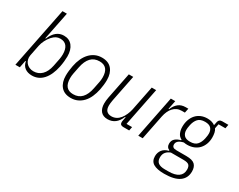

<svg xmlns="http://www.w3.org/2000/svg" viewBox="-111 -1279 2525 2031"><g transform="rotate(30 1151.5 -264.0)"><path d="M182 -740H236L168 -401H175Q225 -524 327 -524Q393 -524 430 -477.5Q467 -431 467 -350Q467 -326 463.5 -290.5Q460 -255 453 -221Q430 -109 375.5 -48.5Q321 12 241 12Q188 12 154 -13.5Q120 -39 112 -87H105L88 0H34ZM232 -35Q292 -35 333 -75.5Q374 -116 390 -194L409 -289Q411 -301 412.5 -316Q414 -331 414 -345Q414 -410 387.5 -443.5Q361 -477 310 -477Q282 -477 260 -466Q238 -455 215 -430Q190 -402 172 -366.5Q154 -331 147 -296L121 -165Q116 -139 122 -115.5Q128 -92 143 -74Q158 -56 181 -45.5Q204 -35 232 -35Z M715 12Q635 12 594 -37Q553 -86 553 -167Q553 -196 556.5 -227.5Q560 -259 566 -289Q576 -342 596 -385.5Q616 -429 644.5 -459.5Q673 -490 710 -507Q747 -524 792 -524Q872 -524 913 -475Q954 -426 954 -345Q954 -316 950.5 -284.5Q947 -253 941 -223Q930 -170 910.5 -126.5Q891 -83 862.5 -52.5Q834 -22 797 -5Q760 12 715 12ZM718 -35Q783 -35 822.5 -77Q862 -119 878 -200L895 -285Q901 -315 901 -344Q901 -477 789 -477Q724 -477 684.5 -435Q645 -393 629 -312L612 -227Q606 -197 606 -168Q606 -35 718 -35Z M1178 -512 1114 -191Q1110 -172 1108 -153Q1106 -134 1106 -122Q1106 -77 1126.5 -56Q1147 -35 1185 -35Q1216 -35 1242 -48.5Q1268 -62 1288 -87Q1308 -112 1322.5 -145Q1337 -178 1344 -211L1404 -512H1458L1365 -46H1433L1424 0H1351Q1311 0 1311 -36Q1311 -42 1312 -50.5Q1313 -59 1315 -66L1322 -102H1315Q1269 12 1164 12Q1109 12 1080.5 -22Q1052 -56 1052 -117Q1052 -149 1060 -192L1124 -512Z M1535 0 1637 -512H1691L1670 -406H1677Q1698 -457 1732 -484.5Q1766 -512 1820 -512H1851L1840 -458H1803Q1771 -458 1746 -446.5Q1721 -435 1701.5 -414Q1682 -393 1669 -364Q1656 -335 1649 -301L1589 0Z M2217 44Q2217 125 2156.5 168.5Q2096 212 1972 212Q1884 212 1840 185.5Q1796 159 1796 99Q1796 55 1820.5 22Q1845 -11 1896 -24L1897 -31Q1859 -45 1859 -91Q1859 -130 1884.5 -152.5Q1910 -175 1952 -185L1953 -192Q1920 -208 1905.5 -241Q1891 -274 1891 -315Q1891 -362 1904.5 -400.5Q1918 -439 1942.5 -466.5Q1967 -494 2002 -509Q2037 -524 2080 -524Q2109 -524 2132.5 -517Q2156 -510 2173 -497L2182 -541Q2190 -576 2228 -576H2303L2294 -529H2210L2199 -474Q2212 -456 2217.5 -430.5Q2223 -405 2223 -374Q2223 -331 2209.5 -294.5Q2196 -258 2171.5 -231.5Q2147 -205 2111 -190Q2075 -175 2030 -175Q2019 -175 2009 -176Q1999 -177 1989 -179Q1908 -161 1908 -109Q1908 -89 1920.5 -78.5Q1933 -68 1964 -68H2083Q2158 -68 2187.5 -39.5Q2217 -11 2217 44ZM2162 53Q2162 16 2144.5 -1Q2127 -18 2077 -18H1924Q1889 -6 1868.5 19Q1848 44 1848 83Q1848 128 1875 148Q1902 168 1955 168H2001Q2079 168 2120.5 139Q2162 110 2162 53ZM2040 -218Q2097 -218 2124.5 -248Q2152 -278 2163 -329Q2168 -351 2169.5 -366.5Q2171 -382 2171 -392Q2171 -432 2148.5 -456.5Q2126 -481 2075 -481Q2018 -481 1990.5 -451Q1963 -421 1952 -370Q1947 -348 1945.5 -332.5Q1944 -317 1944 -307Q1944 -267 1966.5 -242.5Q1989 -218 2040 -218Z"/></g></svg>

Font: IBM Plex Sans Condensed Light
Style: Italic
Weight: 300
Width: 3
Italic angle: -11°
Designer: Mike Abbink, Paul van der Laan, Pieter van Rosmalen
Foundry: Bold Monday
Version: Version 1.3